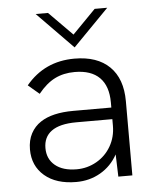

<svg xmlns="http://www.w3.org/2000/svg" viewBox="-51 -741 640 791"><g transform="rotate(-5 268.5 -345.0)"><path d="M404 -92Q378 -45 333 -19Q288 7 233 7Q150 7 102 -34Q54 -75 54 -143Q54 -181 69 -209Q84 -237 110 -254Q158 -286 246 -286H403V-307Q403 -375 368 -410Q333 -445 265 -445Q219 -445 183 -427Q147 -409 114 -368L68 -407Q145 -500 269 -500Q363 -500 414 -450Q465 -400 465 -307V0H407ZM239 -45Q283 -45 321 -66.5Q359 -88 381 -126Q403 -164 403 -211V-238H254Q185 -238 151 -213Q118 -189 118 -143Q118 -98 150 -71.5Q182 -45 239 -45ZM126 -697H177L274 -599L370 -697H422L274 -546Z"/></g></svg>

Font: Hanken Grotesk Light
Style: Regular
Weight: 300
Designer: Alfredo Marco Pradil
Foundry: Hanken Design Co.
Version: Version 3.014